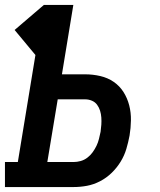

<svg xmlns="http://www.w3.org/2000/svg" viewBox="-24 -755 644 775"><path d="M-4 0V-101H48L119 -533L35 -634L153 -735H272L226 -455H320Q351 -455 381 -448Q411 -441 435 -424.5Q459 -408 474.5 -383.5Q490 -359 497.5 -330Q505 -301 504.5 -269.5Q504 -238 499 -208Q494 -181 486 -154Q478 -127 463 -102.5Q448 -78 427 -57.5Q406 -37 380 -23.5Q354 -10 327 -5Q300 0 273 0ZM167 -101H273Q287 -101 301.5 -105Q316 -109 328.5 -118.5Q341 -128 350 -140.5Q359 -153 365.5 -166.5Q372 -180 375.5 -194.5Q379 -209 382 -223Q384 -237 385 -251.5Q386 -266 385 -280.5Q384 -295 380 -308Q376 -321 368 -332Q360 -343 347 -348.5Q334 -354 320 -354H209Z"/></svg>

Font: Iosevka Curly Slab Extended
Style: Bold Italic
Weight: 700
Width: 7
Italic angle: -9°
Monospace: yes
Designer: Belleve Invis
Foundry: Belleve Invis
Version: Version 11.0.0; ttfautohint (v1.8.3)